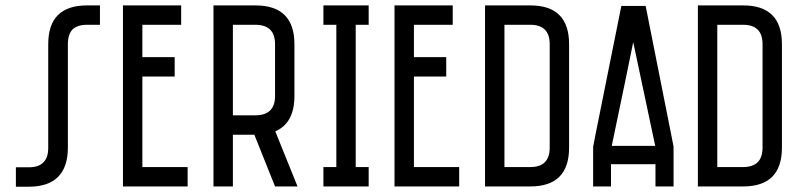

<svg xmlns="http://www.w3.org/2000/svg" viewBox="-20 -704 3021 725"><path d="M162.1 -536.1Q162.1 -610.4 198.2 -646.5Q235.4 -683.6 308.6 -683.6Q325.2 -683.6 357.4 -683.6Q357.4 -659.2 357.4 -610.4Q341.8 -610.4 308.6 -610.4Q272.5 -610.4 253.9 -592.8Q236.3 -574.2 236.3 -537.1Q236.3 -407.2 236.3 -146.5Q236.3 -73.2 199.2 -36.1Q162.1 1 88.9 1Q72.3 1 40 1Q40 -11.7 40 -36.1Q40 -42 40 -50.8Q40 -59.6 40 -72.3Q56.6 -72.3 88.9 -72.3Q126 -72.3 143.6 -90.8Q162.1 -108.4 162.1 -145.5Q162.1 -275.4 162.1 -536.1Z M664.1 -683.6Q664.1 -665 664.1 -610.4Q627.9 -610.4 517.6 -610.4Q517.6 -580.1 517.6 -488.3Q547.9 -488.3 639.6 -488.3Q639.6 -469.7 639.6 -415Q609.4 -415 517.6 -415Q517.6 -329.1 517.6 -73.2Q560.5 -73.2 688.5 -73.2Q688.5 -54.7 688.5 0Q627 0 444.3 0Q444.3 -25.4 444.3 -62.5Q444.3 -174.8 444.3 -398.4Q444.3 -469.7 444.3 -683.6Q499 -683.6 664.1 -683.6Z M944.3 -683.6Q1091.8 -683.6 1091.8 -537.1Q1091.8 -471.7 1091.8 -341.8Q1091.8 -239.3 1019.5 -208Q1047.9 -138.7 1103.5 0Q1082 0 1018.6 0Q999 -48.8 940.4 -195.3Q919.9 -195.3 859.4 -195.3Q859.4 -146.5 859.4 0Q840.8 0 786.1 0Q786.1 -25.4 786.1 -62.5Q786.1 -174.8 786.1 -398.4Q786.1 -469.7 786.1 -683.6Q826.2 -683.6 944.3 -683.6ZM859.4 -610.4Q859.4 -524.4 859.4 -268.6Q880.9 -268.6 944.3 -268.6Q1018.6 -268.6 1018.6 -341.8Q1018.6 -407.2 1018.6 -537.1Q1018.6 -610.4 944.3 -610.4Q916 -610.4 859.4 -610.4Z M1372.1 -683.6Q1372.1 -665 1372.1 -610.4Q1359.4 -610.4 1323.2 -610.4Q1323.2 -475.6 1323.2 -73.2Q1335.9 -73.2 1372.1 -73.2Q1372.1 -54.7 1372.1 0Q1329.1 0 1201.2 0Q1201.2 -18.6 1201.2 -73.2Q1212.9 -73.2 1250 -73.2Q1250 -208 1250 -610.4Q1237.3 -610.4 1201.2 -610.4Q1201.2 -628.9 1201.2 -683.6Q1244.1 -683.6 1372.1 -683.6Z M1689.5 -683.6Q1689.5 -665 1689.5 -610.4Q1653.3 -610.4 1543 -610.4Q1543 -580.1 1543 -488.3Q1573.2 -488.3 1665 -488.3Q1665 -469.7 1665 -415Q1634.8 -415 1543 -415Q1543 -329.1 1543 -73.2Q1585.9 -73.2 1713.9 -73.2Q1713.9 -54.7 1713.9 0Q1652.3 0 1469.7 0Q1469.7 -25.4 1469.7 -62.5Q1469.7 -174.8 1469.7 -398.4Q1469.7 -469.7 1469.7 -683.6Q1524.4 -683.6 1689.5 -683.6Z M1982.4 -683.6Q2128.9 -683.6 2128.9 -537.1Q2128.9 -407.2 2128.9 -146.5Q2128.9 0 1982.4 0Q1925.8 0 1811.5 0Q1811.5 -25.4 1811.5 -62.5Q1811.5 -174.8 1811.5 -398.4Q1811.5 -469.7 1811.5 -683.6Q1854.5 -683.6 1982.4 -683.6ZM1884.8 -610.4Q1884.8 -475.6 1884.8 -73.2Q1909.2 -73.2 1982.4 -73.2Q2055.7 -73.2 2055.7 -146.5Q2055.7 -276.4 2055.7 -537.1Q2055.7 -610.4 1982.4 -610.4Q1950.2 -610.4 1884.8 -610.4Z M2219.7 0Q2219.7 -11.7 2219.7 -30.3Q2219.7 -48.8 2219.7 -74.2Q2219.7 -99.6 2219.7 -149.4Q2222.7 -164.1 2228.5 -195.3Q2260.7 -357.4 2326.2 -681.6Q2356.4 -681.6 2418 -681.6Q2450.2 -519.5 2514.6 -195.3Q2517.6 -179.7 2523.4 -150.4Q2523.4 -99.6 2523.4 0Q2501 0 2455.1 0Q2455.1 -28.3 2455.1 -84Q2399.4 -84 2287.1 -84Q2287.1 -55.7 2287.1 0Q2264.6 0 2219.7 0ZM2290 -153.3Q2344.7 -153.3 2454.1 -153.3Q2426.8 -284.2 2371.1 -544.9Q2344.7 -414.1 2290 -153.3Z M2786.1 -683.6Q2932.6 -683.6 2932.6 -537.1Q2932.6 -407.2 2932.6 -146.5Q2932.6 0 2786.1 0Q2729.5 0 2615.2 0Q2615.2 -25.4 2615.2 -62.5Q2615.2 -174.8 2615.2 -398.4Q2615.2 -469.7 2615.2 -683.6Q2658.2 -683.6 2786.1 -683.6ZM2688.5 -610.4Q2688.5 -475.6 2688.5 -73.2Q2712.9 -73.2 2786.1 -73.2Q2859.4 -73.2 2859.4 -146.5Q2859.4 -276.4 2859.4 -537.1Q2859.4 -610.4 2786.1 -610.4Q2753.9 -610.4 2688.5 -610.4Z"/></svg>

Font: ZAANS 2018
Style: Regular
Weight: 400
Designer: Counter Creatives
Version: Version 1.0 - 24-01-18